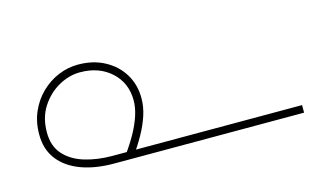

<svg xmlns="http://www.w3.org/2000/svg" viewBox="-55 -536 1187 694"><g transform="rotate(-15 538.5 -189.5)"><path d="M457 -202.6Q457 -253.9 432.6 -293.7Q408.2 -333.5 365.2 -356.4Q322.3 -379.4 266.1 -379.4Q228 -379.4 192.4 -364.5Q156.7 -349.6 128.2 -322Q99.6 -294.4 82.8 -256.3Q65.9 -218.3 65.9 -171.4Q65.9 -115.2 95.5 -77.1Q125 -39.1 177.7 -19.5Q230.5 0 300.3 0H1011.2V-28.3H302.2Q245.1 -28.3 198 -42.7Q150.9 -57.1 122.8 -88.6Q94.7 -120.1 94.7 -171.4Q94.7 -226.6 120.6 -266.6Q146.5 -306.6 185.8 -328.6Q225.1 -350.6 266.1 -350.6Q337.4 -350.6 382.6 -309.1Q427.7 -267.6 427.7 -202.6Q427.7 -176.3 418.2 -146.7Q408.7 -117.2 391.4 -85.7Q374 -54.2 350.1 -21L373.5 -4.4Q397.9 -38.6 416.7 -72Q435.5 -105.5 446.3 -138.2Q457 -170.9 457 -202.6Z"/></g></svg>

Font: Estedad-FD-VF Thin
Style: Regular
Weight: 100
Designer: Amin Abedi
Version: Version 5.0